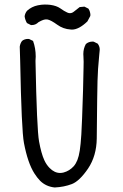

<svg xmlns="http://www.w3.org/2000/svg" viewBox="-20 -810 540 845"><path d="M417.5 -603Q415 -611.3 410.2 -617.7L392.6 -626.5Q390.1 -627 387.7 -627Q370.1 -627 357.9 -616.2Q346.7 -596.2 346.7 -571.8Q346.7 -568.4 347.2 -562.5Q348.1 -552.2 348.1 -538.1Q348.1 -523.9 347.7 -512.7Q347.7 -485.8 345.5 -413.3Q343.3 -340.8 341.3 -289.8Q339.4 -238.8 337.9 -217.3Q335 -173.3 331.1 -147.7Q327.1 -122.1 320.6 -105.7Q314 -89.4 304.7 -78.6Q285.6 -57.6 259.8 -50.8Q252 -48.8 244.6 -48.8Q219.7 -48.8 198.2 -70.8Q184.1 -85 174.8 -105.5Q161.6 -134.3 151.9 -187.5Q142.1 -240.7 136.2 -542Q136.2 -542 136.2 -542.5Q137.2 -551.8 137.2 -561Q137.2 -597.7 125.5 -629.9L108.4 -638.2Q106 -638.7 103.5 -638.7Q87.9 -638.7 77.1 -629.9Q68.8 -619.1 66.9 -604.5L68.8 -542Q74.7 -235.8 85.4 -180.7Q102.1 -92.8 131.3 -46.9Q143.1 -28.3 156.7 -14.2Q182.6 11.2 220.7 15.1Q261.7 13.2 296.4 0Q330.1 -13.2 367.7 -68.4Q404.8 -124 405.8 -200.2L407.7 -373Q408.7 -467.8 411.6 -507.1Q414.6 -546.4 416.7 -567.4Q418.9 -588.4 418.9 -590.6Q418.9 -592.8 418.7 -595.9Q418.5 -599.1 417.5 -603ZM296.4 -679.7Q327.1 -679.7 364.7 -715.8L377.4 -739.7Q377.9 -742.2 377.9 -745.1Q377.9 -748 377 -752.4Q375.5 -762.7 369.1 -772L351.6 -780.8L330.6 -778.8Q315.9 -767.6 305.2 -758.8Q296.9 -752 287.6 -752Q282.2 -752 275.9 -754.9Q262.7 -760.7 245.1 -773.4Q229 -784.7 201.7 -788.6Q190.4 -790 176.8 -790Q163.1 -790 146.5 -786.6Q119.6 -781.2 99.1 -762.7Q90.3 -752 88.4 -738.3Q90.3 -722.7 98.6 -708.5L116.2 -699.7Q118.2 -699.7 120.1 -699.7Q136.7 -699.7 149.4 -712.4Q162.1 -719.7 169.9 -722.2Q177.7 -724.6 182.4 -724.6Q187 -724.6 189.9 -724.1Q205.1 -720.7 231.7 -701.4Q258.3 -682.1 290.5 -680.2Q294.4 -679.7 296.4 -679.7Z"/></svg>

Font: Bakudai
Style: Light
Weight: 300
Version: Version 1.48